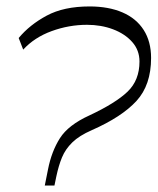

<svg xmlns="http://www.w3.org/2000/svg" viewBox="-20 -576 489 596"><path d="M119 0 129 -50Q140 -106 166 -147Q192 -188 258 -218Q339 -256 376 -291.5Q413 -327 413 -385Q413 -420 390.5 -445.5Q368 -471 331 -485Q294 -499 250 -499Q194 -499 140.5 -479.5Q87 -460 52 -422L38 -458Q72 -499 125 -527.5Q178 -556 258 -556Q317 -556 360 -537.5Q403 -519 426 -483Q449 -447 449 -396Q449 -312 403.5 -262.5Q358 -213 265 -172Q226 -155 204.5 -134Q183 -113 172.5 -87.5Q162 -62 155 -29L149 0Z"/></svg>

Font: Savate ExtraLight
Style: Italic
Weight: 200
Italic angle: -11°
Designer: Max Esnée
Foundry: Plomb Type
Version: Version 2.000